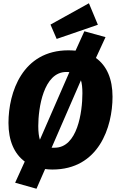

<svg xmlns="http://www.w3.org/2000/svg" viewBox="-20 -1022 719 1179"><path d="M581 -870 526 -1002 290 -871 328 -783ZM569 -666 628 -794 498 -830 444 -711C430 -712 415 -713 400 -713C118 -713 32 -455 32 -267C32 -159 67 -78 132 -30L73 100L204 137L257 16C271 18 286 19 302 19C586 19 671 -241 671 -428C671 -537 636 -618 569 -666ZM387 -580C394 -580 400 -580 406 -579L225 -164C219 -183 215 -210 215 -248C215 -358 247 -580 387 -580ZM316 -115H297L477 -529C483 -510 486 -484 486 -449C486 -335 456 -115 316 -115Z"/></svg>

Font: Fira Sans ExtraBold
Style: Italic
Weight: 800
Italic angle: -8°
Designer: bBox Type GmbH & Carrois Corporate GbR & Edenspiekermann AG
Foundry: bBox Type GmbH & Carrois Corporate GbR & Edenspiekermann AG
Version: Version 4.301;PS 004.301;hotconv 1.0.88;makeotf.lib2.5.64775